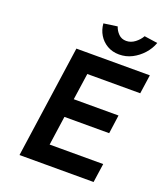

<svg xmlns="http://www.w3.org/2000/svg" viewBox="-161 -1015 973 1125"><g transform="rotate(20 326.0 -452.5)"><path d="M281 -416H560L544 -300H265L239 -118H573L556 0H94L194 -700H652L635 -582H305ZM440 -753Q398 -753 365.5 -772Q333 -791 314 -822.5Q295 -854 292 -893L377 -905Q385 -880 404 -861Q423 -842 452 -842Q481 -842 506 -861Q531 -880 545 -905L628 -893Q614 -854 585.5 -822.5Q557 -791 520 -772Q483 -753 440 -753Z"/></g></svg>

Font: Lexend Med
Style: Italic
Weight: 500
Italic angle: -8.13011°
Designer: Bonnie Shaver-Troup, Thomas Jockin
Foundry: Lexend
Version: Version 1.007